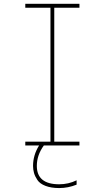

<svg xmlns="http://www.w3.org/2000/svg" viewBox="-20 -750 540 990"><path d="M110.4 0V-19.5H240.2V-710H110.4V-730.5H389.6V-710H259.8V-19.5H389.6V0H206.1Q169.9 49.8 169.9 105.5Q169.9 200.2 285.2 200.2Q333 200.2 375 179.7V202.1Q331.1 219.7 285.2 219.7Q244.1 219.7 214.8 208.5Q185.5 197.3 172.9 178.2Q160.2 159.2 155.3 141.6Q150.4 124 150.4 105.5Q150.4 49.8 181.6 0Z"/></svg>

Font: Mgen+ 1mn thin
Style: Regular
Weight: 100
Designer: [Source Han Sans]
Ryoko NISHIZUKA  (kana & ideographs); Paul D. Hunt (Latin, Greek & Cyrillic); Wenlong ZHANG  (bopomofo
Version: Version 1.059.20150602